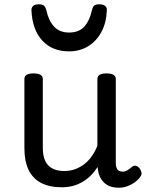

<svg xmlns="http://www.w3.org/2000/svg" viewBox="-20 -858 685 897"><path d="M269 17Q211 17 172 -3.5Q133 -24 113.5 -64.5Q94 -105 94 -166V-489Q94 -502 104.5 -508.5Q115 -515 136 -515Q158 -515 169 -508.5Q180 -502 180 -489V-166Q180 -131 191 -107Q202 -83 224.5 -71Q247 -59 280 -59Q308 -59 332 -68Q356 -77 375.5 -92.5Q395 -108 410 -130Q425 -152 435 -177V-489Q435 -502 445.5 -508.5Q456 -515 478 -515Q499 -515 510 -508.5Q521 -502 521 -489V-96Q521 -82 525 -73Q529 -64 536.5 -60Q544 -56 553 -56Q562 -56 569.5 -59.5Q577 -63 584.5 -69Q592 -75 599 -80Q607 -86 616.5 -83Q626 -80 634 -69Q639 -62 641 -52Q643 -42 636 -33Q626 -18 610 -6.5Q594 5 575 12Q556 19 536 19Q512 19 494.5 12.5Q477 6 465 -6Q453 -18 446 -34Q439 -50 437 -69L436 -78Q422 -56 404.5 -38.5Q387 -21 366 -8.5Q345 4 320.5 10.5Q296 17 269 17ZM303 -618Q224 -618 177.5 -668.5Q131 -719 127 -809Q126 -821 134 -829.5Q142 -838 161 -838Q180 -838 187 -830Q194 -822 197 -809Q206 -764 231.5 -735Q257 -706 303 -706Q350 -706 375 -735Q400 -764 409 -809Q412 -823 418.5 -830.5Q425 -838 444 -838Q463 -838 472 -829.5Q481 -821 479 -809Q477 -752 454 -709Q431 -666 392 -642Q353 -618 303 -618Z"/></svg>

Font: Playwrite US Modern
Style: Regular
Weight: 400
Designer: Veronika Burian, José Scaglione
Foundry: TypeTogether
Version: Version 1.002